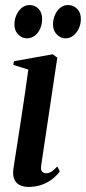

<svg xmlns="http://www.w3.org/2000/svg" viewBox="-20 -728 340 759"><path d="M92 11Q74 11 59.2 4.2Q44.5 -2.5 37 -18.2Q29.5 -34 33 -60.5Q34 -68.5 38.5 -96.8Q43 -125 49.5 -166.8Q56 -208.5 63.5 -257.8Q71 -307 78.5 -357.5Q86 -408 92 -453L32.5 -471.5L35 -486L188.5 -513.5L206.5 -500L143 -75.5Q140 -56 146.5 -49.5Q153 -43 161.5 -43Q172 -43 181.8 -48.5Q191.5 -54 206.5 -70L216.5 -50.5Q204.5 -34 186.5 -20Q168.5 -6 144.8 2.5Q121 11 92 11ZM85.5 -576.5Q66.5 -576.5 51.2 -592.5Q36 -608.5 37 -635.5Q38 -654.5 46 -671Q54 -687.5 67 -697.8Q80 -708 97 -708Q118.5 -708 132.8 -692.8Q147 -677.5 146.5 -651Q146.5 -632.5 139 -615.2Q131.5 -598 118 -587.2Q104.5 -576.5 85.5 -576.5ZM238.5 -576.5Q219 -576.5 203.8 -592.8Q188.5 -609 189.5 -635.5Q190.5 -654 198 -670.5Q205.5 -687 218.5 -697.5Q231.5 -708 249 -708Q271 -708 285.8 -692.2Q300.5 -676.5 299.5 -651Q299.5 -632.5 291.5 -615.2Q283.5 -598 270 -587.2Q256.5 -576.5 238.5 -576.5Z"/></svg>

Font: Merriweather 144pt Medium
Style: Italic
Weight: 500
Italic angle: -7.8°
Version: Version 2.101